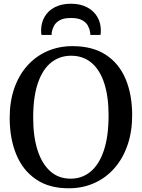

<svg xmlns="http://www.w3.org/2000/svg" viewBox="-20 -999 761 1030"><path d="M354.5 11Q246.5 12.5 174.8 -35.8Q103 -84 67.5 -169.8Q32 -255.5 32 -367Q32 -455.5 57 -526.5Q82 -597.5 127.5 -647.8Q173 -698 234.5 -724.8Q296 -751.5 369 -751.5Q476 -751.5 547 -705.5Q618 -659.5 653.5 -576Q689 -492.5 689 -380.5Q689 -292.5 664.2 -220.8Q639.5 -149 594.5 -97.5Q549.5 -46 488.2 -18Q427 10 354.5 11ZM359 -40.5Q420.5 -40.5 466.2 -78.5Q512 -116.5 537.2 -192.2Q562.5 -268 562.5 -380Q562.5 -481 539.2 -552.5Q516 -624 471 -662Q426 -700 361.5 -700Q300 -700 254.2 -663.5Q208.5 -627 183.2 -553.2Q158 -479.5 158 -367Q158 -266.5 181.5 -193.2Q205 -120 249.8 -80.2Q294.5 -40.5 359 -40.5ZM360.5 -979Q410.5 -979 446.5 -960.2Q482.5 -941.5 501.8 -909Q521 -876.5 521 -835.5Q521 -829.5 520.5 -823.5Q520 -817.5 519 -811.5H464.5Q464.5 -814.5 464.5 -818.8Q464.5 -823 463 -827.5Q460.5 -844.5 451.2 -861.8Q442 -879 420.5 -890.8Q399 -902.5 360.5 -902.5Q322.5 -902.5 301.2 -890.8Q280 -879 270.5 -861.8Q261 -844.5 258 -827.5Q257.5 -823 257.2 -818.8Q257 -814.5 257 -811.5H202.5Q201.5 -817.5 201 -823.5Q200.5 -829.5 200.5 -835.5Q200.5 -876.5 219.5 -909.2Q238.5 -942 274.5 -960.5Q310.5 -979 360.5 -979Z"/></svg>

Font: Merriweather 28pt Medium
Style: Regular
Weight: 500
Version: Version 2.100